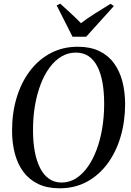

<svg xmlns="http://www.w3.org/2000/svg" viewBox="-20 -1004 708 1035"><path d="M301.5 11Q234.5 11 186 -12.2Q137.5 -35.5 106.2 -77.5Q75 -119.5 60 -176.2Q45 -233 45 -300Q45 -395 69.5 -476.8Q94 -558.5 140.5 -620.5Q187 -682.5 252.5 -717.2Q318 -752 399.5 -752Q466.5 -752 515 -728.8Q563.5 -705.5 594.2 -663.5Q625 -621.5 639.5 -565.8Q654 -510 654.5 -444.5Q654.5 -350 630.2 -267.5Q606 -185 560 -122.5Q514 -60 448.8 -24.5Q383.5 11 301.5 11ZM312 -20Q353.5 -20 388.8 -42Q424 -64 452.2 -103.5Q480.5 -143 500.5 -196.2Q520.5 -249.5 531 -312.5Q541.5 -375.5 541.5 -444Q541.5 -506 532.8 -556.8Q524 -607.5 505.5 -644.2Q487 -681 458 -700.8Q429 -720.5 388.5 -720.5Q347 -720.5 311.5 -699.5Q276 -678.5 247.5 -640Q219 -601.5 199 -549Q179 -496.5 168.2 -433.2Q157.5 -370 158 -300Q158 -238 167.5 -187Q177 -136 196 -98.5Q215 -61 244 -40.5Q273 -20 312 -20ZM371 -806 285.5 -975 305 -984Q333.5 -958.5 361.5 -932.5Q389.5 -906.5 416.5 -879Q451 -905.5 491.2 -930.8Q531.5 -956 576 -983.5L594 -971.5L444.5 -806Z"/></svg>

Font: Merriweather 120pt
Style: Italic
Weight: 400
Italic angle: -7.8°
Version: Version 2.101